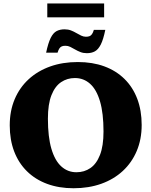

<svg xmlns="http://www.w3.org/2000/svg" viewBox="-20 -1038 847 1074"><path d="M415.5 -691Q497.5 -691 563.5 -666.8Q629.5 -642.5 676.2 -596.5Q723 -550.5 747.8 -485.2Q772.5 -420 772.5 -339Q772.5 -259 745 -193.8Q717.5 -128.5 667 -81.8Q616.5 -35 546.5 -10Q476.5 15 391.5 15Q309.5 15 243.5 -9.5Q177.5 -34 130.8 -80Q84 -126 59.2 -191Q34.5 -256 34.5 -337Q34.5 -417.5 62 -482.8Q89.5 -548 140 -594.5Q190.5 -641 260.2 -666Q330 -691 415.5 -691ZM407.5 -74.5Q451.5 -74.5 485.5 -97.8Q519.5 -121 539.2 -171.2Q559 -221.5 559 -302.5Q559 -404.5 539.5 -470.8Q520 -537 484 -569.2Q448 -601.5 399 -601.5Q356 -601.5 321.8 -578.5Q287.5 -555.5 267.8 -505.5Q248 -455.5 248 -374Q248 -272 267.5 -205.8Q287 -139.5 323 -107Q359 -74.5 407.5 -74.5ZM569 -871Q558 -817 543.8 -789Q529.5 -761 510.8 -750.8Q492 -740.5 466 -740.5Q446 -740.5 430 -746.8Q414 -753 400 -761.2Q386 -769.5 373 -775.8Q360 -782 346.5 -782Q334.5 -782 326.5 -779Q318.5 -776 312.8 -768Q307 -760 302 -743.5H238Q249.5 -797.5 263.5 -825.8Q277.5 -854 296.5 -864Q315.5 -874 341 -874Q361 -874 377 -867.8Q393 -861.5 407 -853.2Q421 -845 434 -838.8Q447 -832.5 460.5 -832.5Q472.5 -832.5 480.5 -835.5Q488.5 -838.5 494.5 -847Q500.5 -855.5 505 -871ZM244.5 -941V-1018.5H562.5V-941Z"/></svg>

Font: Newsreader 16pt 16pt ExtraBold
Style: Regular
Weight: 800
Version: Version 1.003